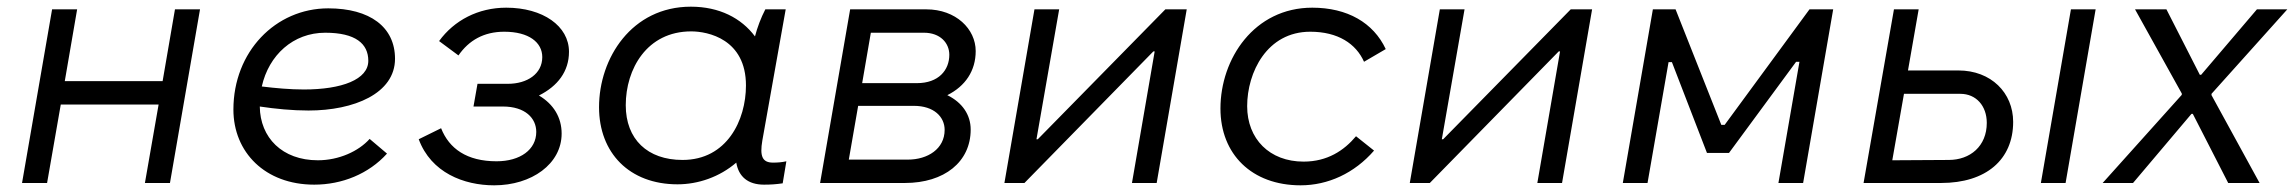

<svg xmlns="http://www.w3.org/2000/svg" viewBox="-20 -548 6870 575"><path d="M504 -520 467 -305H174L211 -520H136L46 0H121L162 -235H455L414 0H489L579 -520Z M921 5C1004 5 1084 -27 1139 -88L1087 -132C1054 -95 995 -68 932 -68C825 -68 759 -136 758 -229C805 -222 855 -217 904 -217C1040 -217 1163 -268 1163 -372C1163 -467 1088 -523 963 -523C805 -523 679 -393 679 -220C679 -92 774 5 921 5ZM764 -289C785 -383 858 -450 954 -450C1045 -450 1083 -417 1083 -366C1083 -310 1004 -280 890 -280C849 -280 805 -284 764 -289Z M1460 7C1572 7 1662 -57 1662 -148C1662 -196 1638 -236 1594 -262C1650 -290 1684 -334 1684 -393C1684 -470 1606 -525 1496 -525C1412 -525 1340 -487 1295 -425L1353 -382C1384 -427 1429 -453 1490 -453C1564 -453 1604 -421 1604 -377C1604 -327 1559 -297 1501 -297H1410L1398 -229H1486C1553 -229 1586 -194 1586 -153C1586 -100 1538 -65 1467 -65C1378 -65 1325 -103 1301 -164L1234 -131C1271 -31 1369 7 1460 7Z M2268 5C2288 5 2304 4 2324 1L2335 -65C2322 -62 2309 -61 2295 -61C2263 -61 2255 -80 2263 -127L2333 -520H2272C2259 -495 2248 -466 2241 -439C2200 -494 2134 -528 2049 -528C1872 -528 1774 -374 1774 -227C1774 -90 1865 4 2009 4C2071 4 2135 -18 2185 -61C2192 -19 2220 5 2268 5ZM2050 -454C2100 -454 2214 -431 2214 -292C2214 -188 2157 -69 2024 -69C1919 -69 1854 -131 1854 -233C1854 -341 1917 -454 2050 -454Z M2436 0H2690C2808 0 2887 -63 2887 -160C2887 -204 2862 -241 2817 -263C2871 -290 2902 -336 2902 -395C2902 -461 2843 -520 2754 -520H2526ZM2522 -70 2550 -231H2717C2777 -231 2809 -198 2809 -159C2809 -102 2758 -70 2699 -70ZM2562 -299 2588 -450H2747C2796 -450 2823 -419 2823 -384C2823 -338 2791 -299 2726 -299Z M2988 0H3048L3434 -394H3438L3370 0H3444L3534 -520H3470L3088 -131H3084L3152 -520H3078Z M3875 7C3957 7 4036 -29 4095 -97L4041 -140C4005 -97 3955 -64 3884 -64C3782 -64 3715 -132 3715 -230C3715 -331 3774 -453 3904 -453C3987 -453 4041 -417 4065 -363L4130 -401C4093 -480 4015 -525 3910 -525C3736 -525 3635 -372 3635 -223C3635 -86 3729 7 3875 7Z M4202 0H4262L4648 -394H4652L4584 0H4658L4748 -520H4684L4302 -131H4298L4366 -520H4292Z M4840 0H4914L4977 -362H4987L5092 -90H5158L5359 -363H5369L5306 0H5380L5470 -520H5399L5145 -174H5135L4998 -520H4930Z M5561 0H5793C5928 0 6009 -70 6009 -183C6009 -270 5943 -337 5845 -337H5694L5726 -520H5652ZM6092 0H6166L6256 -520H6182ZM5647 -68 5682 -267H5851C5898 -267 5930 -231 5930 -180C5930 -110 5880 -69 5816 -69Z M6277 0H6368L6543 -207H6547L6653 0H6747L6603 -263V-267L6830 -520H6739L6572 -324H6568L6468 -520H6374L6514 -268V-264Z"/></svg>

Font: Fixel Display
Style: Italic
Weight: 400
Italic angle: -10°
Designer: AlfaBravo + MacPaw
Foundry: Kyrylo Tkachov, Marchela Mozhyna, Serhii Makarenko, Maria Weinstein, Zakhar Kryvoshyya
Version: Version 1.210;Glyphs 3.2 (3217)